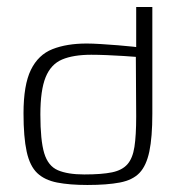

<svg xmlns="http://www.w3.org/2000/svg" viewBox="-20 -525 508 547"><path d="M47 -202Q47 -283 68 -326Q89 -369 129.5 -385Q170 -401 227 -401Q243 -401 267.5 -399.5Q292 -398 316.5 -396Q341 -394 359.5 -392Q378 -390 384 -388L368 -379V-505H414V-201Q414 -134 405.5 -93.5Q397 -53 377.5 -32.5Q358 -12 321.5 -5Q285 2 229 2Q178 2 142.5 -5Q107 -12 86 -32Q65 -52 56 -93Q47 -134 47 -202ZM220 -28Q270 -28 299 -34Q328 -40 343 -57Q358 -74 363 -106.5Q368 -139 368 -193L367 -363Q355 -364 332 -365.5Q309 -367 284 -368Q259 -369 240 -369Q189 -369 157 -355.5Q125 -342 110 -305Q95 -268 95 -199Q95 -125 106 -88.5Q117 -52 145 -40Q173 -28 220 -28Z"/></svg>

Font: Genos Light
Style: Regular
Weight: 300
Designer: Robert E. Leuschke
Foundry: Robert E. Leuschke
Version: Version 1.010